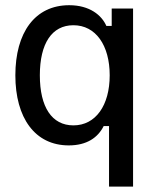

<svg xmlns="http://www.w3.org/2000/svg" viewBox="-20 -532 590 719"><path d="M478.3 166.7V-500H398.3V-435H378.3C360.8 -475 315.8 -512.5 239.2 -512.5C110.8 -512.5 37.5 -410 37.5 -250C37.5 -90.8 110.8 12.5 237.5 12.5C305 12.5 346.7 -16.7 368.3 -60H388.3V166.7ZM255 -62.5C174.2 -62.5 129.2 -130.8 129.2 -250C129.2 -369.2 174.2 -437.5 255 -437.5C338.3 -437.5 390.8 -362.5 390.8 -250C390.8 -137.5 338.3 -62.5 255 -62.5Z"/></svg>

Font: Familjen Grotesk
Style: Regular
Weight: 400
Designer: Anders Wikstroem, Jonas Baeckman, Matilda Gysing, Kristian Moeller
Foundry: Familjen STHLM AB
Version: Version 2.000